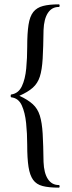

<svg xmlns="http://www.w3.org/2000/svg" viewBox="-20 -745 329 882"><path d="M32 -298Q29 -298 29 -304.5Q29 -311 32 -311Q65 -316 80.5 -349Q96 -382 100.5 -430.5Q105 -479 105 -529Q105 -592 111 -631Q117 -670 133 -690Q149 -710 177.5 -717.5Q206 -725 250 -725Q254 -725 254 -719Q254 -713 250 -713Q218 -713 200 -685.5Q182 -658 180 -607Q179 -527 176 -475.5Q173 -424 163 -393Q153 -362 130.5 -342Q108 -322 69 -305Q108 -287 130.5 -266.5Q153 -246 163 -214Q173 -182 176 -131Q179 -80 180 -1Q182 50 200 77.5Q218 105 250 105Q254 105 254 111Q254 117 250 117Q204 117 175.5 109.5Q147 102 132 81Q117 60 111 21.5Q105 -17 105 -80Q105 -131 100 -179.5Q95 -228 80 -261Q65 -294 32 -298Z"/></svg>

Font: Cormorant Light Medium
Style: Regular
Weight: 500
Version: Version 4.000